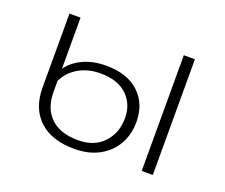

<svg xmlns="http://www.w3.org/2000/svg" viewBox="-93 -663 954 814"><g transform="rotate(20 383.5 -256.0)"><path d="M149 -42.5C186.3 -7.5 239.3 10 308 10C350.7 10 387.7 1.5 419 -15.5C450.3 -32.5 474.5 -55.8 491.5 -85.5C508.5 -115.2 517 -149 517 -187C517 -241.7 499.3 -285.5 464 -318.5C428.7 -351.5 379 -368 315 -368C275.7 -368 241 -360.8 211 -346.5C181 -332.2 158.3 -313.7 143 -291V-522H93V-189C93 -126.3 111.7 -77.5 149 -42.5ZM609 -522V0H659V-522ZM424.5 -74.5C396.8 -44.8 358.7 -30 310 -30C256 -30 214.7 -43.8 186 -71.5C157.3 -99.2 143 -137.7 143 -187V-237C157 -265.7 178 -288.2 206 -304.5C234 -320.8 266.7 -329 304 -329C356 -329 396 -315.7 424 -289C452 -262.3 466 -228 466 -186C466 -141.3 452.2 -104.2 424.5 -74.5Z"/></g></svg>

Font: Montserrat Custom ExtraLight
Style: Regular
Weight: 300
Designer: Julieta Ulanovsky
Foundry: Julieta Ulanovsky
Version: Version 7.200